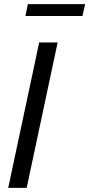

<svg xmlns="http://www.w3.org/2000/svg" viewBox="-20 -916 435 936"><path d="M171 -709H261L110 0H20ZM104 -838 116 -896H395L382 -838Z"/></svg>

Font: PTCRaleway Medium
Style: Italic
Weight: 500
Italic angle: -12°
Designer: Matt McInerney, Pablo Impallari, Rodrigo Fuenzalida
Foundry: Matt McInerney, Pablo Impallari, Rodrigo Fuenzalida
Version: Version 3.000g; ttfautohint (v1.5) -l 8 -r 28 -G 28 -x 14 -D